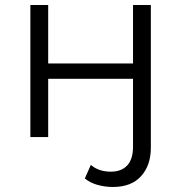

<svg xmlns="http://www.w3.org/2000/svg" viewBox="-20 -546 722 765"><path d="M430 199Q398 199 368 190.5Q338 182 318 165L342 111Q373 138 421 138Q464 138 487 113Q510 88 510 39V-232H172V0H101V-526H172V-293H510V-526H581V43Q581 113 542 156Q503 199 430 199Z"/></svg>

Font: Montserrat
Style: Regular
Weight: 400
Designer: Julieta Ulanovsky
Foundry: Julieta Ulanovsky
Version: Version 9.000; ttfautohint (v1.8.4.7-5d5b)